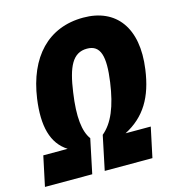

<svg xmlns="http://www.w3.org/2000/svg" viewBox="-139 -816 822 906"><g transform="rotate(-15 272.0 -362.5)"><path d="M-31 0H200L235 -167C205 -207 196 -280 213 -396C230 -518 259 -579 329 -579C396 -579 411 -520 394 -398C378 -283 347 -209 296 -167L261 0H494L525 -146H402C502 -198 552 -282 570 -413C598 -612 509 -725 350 -725C178 -725 69 -608 41 -412C23 -282 45 -193 119 -146H0Z"/></g></svg>

Font: Noto Sans ExtraCondensed Black
Style: Italic
Weight: 900
Width: 2
Italic angle: -12°
Designer: Monotype Design Team
Foundry: Monotype Imaging Inc.
Version: Version 2.013